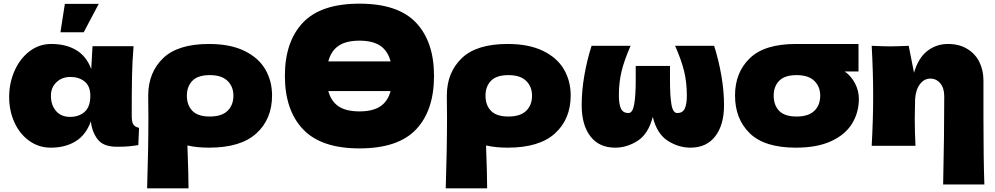

<svg xmlns="http://www.w3.org/2000/svg" viewBox="-20 -796 5433 1048"><path d="M739 -98 735 -4Q703 1 679.5 3Q656 5 617 5Q544 5 513 -35.5Q482 -76 476 -134Q449 -59 392.5 -24.5Q336 10 257 10Q192 10 140 -27Q88 -64 59 -127.5Q30 -191 30 -267Q30 -342 59 -408.5Q88 -475 140.5 -515.5Q193 -556 260 -556Q340 -556 396 -522.5Q452 -489 478 -419L485 -544H709Q702 -460 700.5 -376Q699 -292 699 -166Q699 -132 707 -118Q715 -104 739 -98ZM473 -273Q473 -326 442 -351Q411 -376 364 -376Q319 -376 288.5 -347.5Q258 -319 258 -273Q258 -222 286 -190Q314 -158 362 -158Q411 -158 442 -185.5Q473 -213 473 -273ZM437 -620H310L334 -775H519Z M1465 -275Q1465 -146 1379.5 -68Q1294 10 1121 10Q1056 10 1003 -2Q1009 160 1009 232H783Q790 15 790 -157L789 -264V-275V-277Q790 -401 870.5 -478.5Q951 -556 1121 -556Q1236 -556 1313.5 -518.5Q1391 -481 1428 -417.5Q1465 -354 1465 -275ZM1254 -274Q1254 -323 1222 -354.5Q1190 -386 1125 -386Q1060 -386 1030 -355Q1000 -324 1000 -274Q1000 -222 1030 -191Q1060 -160 1125 -160Q1190 -160 1222 -191Q1254 -222 1254 -274Z M2349 -382Q2349 -193 2251 -89.5Q2153 14 1942 14Q1733 14 1634 -90.5Q1535 -195 1535 -382Q1535 -568 1633 -672Q1731 -776 1942 -776Q2153 -776 2251 -672Q2349 -568 2349 -382ZM1772 -461H2112Q2097 -518 2056 -546Q2015 -574 1942 -574Q1869 -574 1828 -546Q1787 -518 1772 -461ZM2112 -299H1772Q1787 -243 1828 -215.5Q1869 -188 1942 -188Q2015 -188 2056 -215.5Q2097 -243 2112 -299Z M3095 -275Q3095 -146 3009.5 -68Q2924 10 2751 10Q2686 10 2633 -2Q2639 160 2639 232H2413Q2420 15 2420 -157L2419 -264V-275V-277Q2420 -401 2500.5 -478.5Q2581 -556 2751 -556Q2866 -556 2943.5 -518.5Q3021 -481 3058 -417.5Q3095 -354 3095 -275ZM2884 -274Q2884 -323 2852 -354.5Q2820 -386 2755 -386Q2690 -386 2660 -355Q2630 -324 2630 -274Q2630 -222 2660 -191Q2690 -160 2755 -160Q2820 -160 2852 -191Q2884 -222 2884 -274Z M3878 -546Q3903 -467 3917.5 -383Q3932 -299 3932 -222Q3932 -114 3884 -52Q3836 10 3749 10Q3684 10 3625 -27.5Q3566 -65 3543 -158Q3519 -65 3460.5 -27.5Q3402 10 3338 10Q3250 10 3202.5 -52Q3155 -114 3155 -222Q3155 -300 3169.5 -384Q3184 -468 3209 -546H3422Q3388 -469 3373 -408Q3358 -347 3358 -275Q3358 -227 3369.5 -203Q3381 -179 3410 -179Q3433 -179 3441.5 -225.5Q3450 -272 3450 -357V-436H3637V-359Q3637 -272 3645 -225.5Q3653 -179 3677 -179Q3706 -179 3717.5 -203Q3729 -227 3729 -275Q3729 -347 3714 -408Q3699 -469 3665 -546Z M4591 -406Q4628 -379 4648 -339Q4668 -299 4668 -257Q4668 -182 4631 -121.5Q4594 -61 4517 -25.5Q4440 10 4324 10Q4153 10 4072.5 -68.5Q3992 -147 3992 -275Q3992 -400 4072.5 -478Q4153 -556 4324 -556H4330H4666V-406ZM4457 -274Q4457 -323 4425 -354.5Q4393 -386 4328 -386Q4263 -386 4233 -355Q4203 -324 4203 -274Q4203 -222 4233 -191Q4263 -160 4328 -160Q4393 -160 4425 -191Q4457 -222 4457 -274Z M5128 211Q5134 -56 5134 -271Q5134 -315 5112.5 -341Q5091 -367 5058 -367Q5025 -367 5002 -337.5Q4979 -308 4975 -257Q4973 -181 4973 -149Q4973 -81 4977 0H4738Q4746 -144 4746 -272Q4746 -400 4738 -546Q4804 -543 4839 -543Q4876 -543 4940 -546L4969 -399Q4992 -479 5041 -517.5Q5090 -556 5155 -556Q5215 -556 5259 -529.5Q5303 -503 5325.5 -458Q5348 -413 5348 -357V-151Q5348 65 5353 211Z"/></svg>

Font: Dela Gothic One
Style: Regular
Weight: 400
Designer: aratakana
Foundry: aratakana
Version: Version 1.004